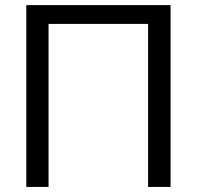

<svg xmlns="http://www.w3.org/2000/svg" viewBox="-20 -739 778 759"><path d="M84 0V-718.8H654.3V0H565.4V-644.5H171.9V0Z"/></svg>

Font: Min Sans
Style: Regular
Weight: 400
Designer: Jinseong-Kim, NotoSansCJK, Nunito
Foundry: Jinseong-Kim
Version: Version 1.400;Glyphs 3.1.2 (3151)